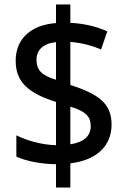

<svg xmlns="http://www.w3.org/2000/svg" viewBox="-20 -779 564 857"><path d="M230 -46V58H294V-50C413 -64 478 -129 478 -223C478 -320 416 -360 294 -400V-592C343 -588 390 -576 431 -558L459 -639C412 -660 358 -674 294 -677V-759H230V-676C121 -668 50 -608 50 -508C50 -411 108 -363 230 -324V-131C168 -132 98 -152 53 -175V-80C96 -60 161 -47 230 -46ZM230 -591V-423C165 -443 143 -466 143 -513C143 -555 172 -585 230 -591ZM294 -135V-303C362 -282 385 -260 385 -215C385 -174 356 -144 294 -135Z"/></svg>

Font: Noto Sans Khmer SemiCondensed Medium
Style: Regular
Weight: 500
Width: 4
Designer: Danh Hong and the Monotype Design Team
Foundry: Monotype Imaging Inc.
Version: Version 2.004